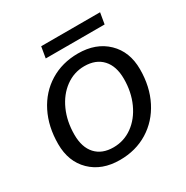

<svg xmlns="http://www.w3.org/2000/svg" viewBox="-148 -747 854 881"><g transform="rotate(-30 278.5 -306.5)"><path d="M30 -195Q30 -287 66 -358.5Q102 -430 167 -470Q232 -510 316 -510Q411 -510 469 -454Q527 -398 527 -305Q527 -213 490.5 -141.5Q454 -70 389 -30Q324 10 240 10Q145 10 87.5 -46Q30 -102 30 -195ZM441 -304Q441 -371 407 -408Q373 -445 312 -445Q257 -445 212 -412Q167 -379 141.5 -322Q116 -265 116 -195Q116 -128 149.5 -91.5Q183 -55 243 -55Q299 -55 344 -87.5Q389 -120 415 -177Q441 -234 441 -304ZM187 -623H499L489 -564H177Z"/></g></svg>

Font: Sarabun
Style: Italic
Weight: 400
Italic angle: -10°
Designer: Suppakit Chalermlarp | Katatrad Co.,Ltd.
Foundry: Cadson Demak Co.,Ltd.
Version: Version 1.000; ttfautohint (v1.6)